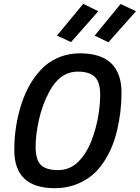

<svg xmlns="http://www.w3.org/2000/svg" viewBox="-20 -977 734 1008"><path d="M549 -755 477 -790 613 -956 694 -918ZM353 -756 279 -790 417 -957 496 -918ZM285 -84Q346 -84 389.5 -126.5Q433 -169 459.5 -236.5Q486 -304 498 -381Q506 -433 506 -480Q506 -546 477.5 -573.5Q449 -601 389 -601Q295 -601 239 -496Q202 -427 184.5 -348.5Q167 -270 167 -206Q167 -138 194.5 -111Q222 -84 285 -84ZM268 11Q55 11 55 -189Q55 -319 94.5 -437Q134 -555 212 -628Q292 -697 400 -697Q618 -697 618 -489Q618 -390 594 -289.5Q570 -189 515 -112.5Q460 -36 369 -5Q321 11 268 11Z"/></svg>

Font: Storia Sans SemiBold
Style: Italic
Weight: 600
Italic angle: -13°
Designer: Campivisivi
Foundry: Accademia di Belle Arti di Urbino and students of MA course of Visual design
Version: Version 60.001;May 25, 2020;FontCreator 12.0.0.2522 64-bit